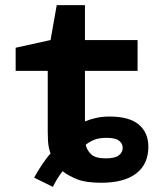

<svg xmlns="http://www.w3.org/2000/svg" viewBox="-20 -702 640 748"><path d="M113 -10Q126 -34 144 -61Q162 -88 177 -104Q173 -115 170.5 -126.5Q168 -138 167 -153Q166 -168 166 -188V-426H41V-516L177 -546L201 -682H311V-546H516V-426H311V-229Q330 -237 354 -242.5Q378 -248 406 -248Q484 -248 521 -216.5Q558 -185 558 -130Q558 -63 511 -26.5Q464 10 374 10Q314 10 279.5 -4Q245 -18 224 -35Q215 -24 204.5 -7.5Q194 9 186 26ZM392 -85Q427 -85 442.5 -96.5Q458 -108 458 -126Q458 -143 443.5 -154Q429 -165 396 -165Q365 -165 346 -157Q327 -149 314 -138Q318 -118 334.5 -101.5Q351 -85 392 -85Z"/></svg>

Font: Noto Sans Mono
Style: Bold
Weight: 700
Designer: Monotype Design Team
Foundry: Monotype Imaging Inc.
Version: Version 2.014